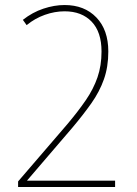

<svg xmlns="http://www.w3.org/2000/svg" viewBox="-20 -744 545 764"><path d="M438 0H52V-22L248 -250Q291 -301 321.5 -345.5Q352 -390 368 -436.5Q384 -483 384 -539Q384 -617 344.5 -658Q305 -699 237 -699Q198 -699 158.5 -685Q119 -671 86 -644L71 -665Q109 -695 152.5 -709.5Q196 -724 237 -724Q316 -724 363.5 -674.5Q411 -625 411 -539Q411 -478 393.5 -428.5Q376 -379 343.5 -333Q311 -287 268 -236L88 -26V-25H438Z"/></svg>

Font: Noto Sans Khmer UI SemiCondensed Thin
Style: Regular
Weight: 100
Width: 4
Designer: Danh Hong and the Monotype Design Team
Foundry: Monotype Imaging Inc.
Version: Version 2.002; ttfautohint (v1.8.4.7-5d5b)